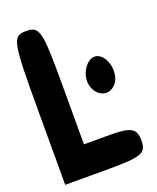

<svg xmlns="http://www.w3.org/2000/svg" viewBox="-152 -973 829 1013"><g transform="rotate(-20 262.0 -466.5)"><path d="M339 -567C304 -475 392 -390 456 -454C509 -507 478 -633 411 -633C385 -633 353 -605 339 -567ZM36 -467V-50H265C465 -50 494 -60 494 -133C494 -200 465 -217 348 -217H202V-550C202 -854 195 -883 119 -883C41 -883 36 -855 36 -467Z"/></g></svg>

Font: Hussar Skorodowane
Style: Bold
Weight: 700
Foundry: Cannot Into Space Fonts
Version: Version 0.892